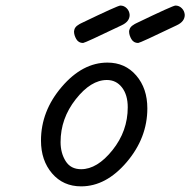

<svg xmlns="http://www.w3.org/2000/svg" viewBox="-20 -659 678 684"><path d="M126 -158.2Q126 -263.2 200 -349.6Q273.9 -436 362.8 -436Q425.8 -436 465.3 -390.1Q504.9 -344.2 504.9 -272.9Q504.9 -168 431.4 -81.5Q357.9 4.9 269 4.9Q205.1 4.9 165.5 -41.3Q126 -87.4 126 -158.2ZM195.8 -152.8Q195.8 -113.8 213.9 -85Q231.9 -56.2 269 -56.2Q326.2 -56.2 380.6 -124Q435.1 -191.9 435.1 -276.9Q435.1 -320.8 414.6 -347.4Q394 -374 360.8 -374Q303.7 -374 249.8 -305.4Q195.8 -236.8 195.8 -152.8ZM243.7 -546.9Q243.7 -549.8 244.9 -553.5Q246.1 -557.1 247.1 -559.1Q248 -561 250.5 -563.5Q252.9 -565.9 253.9 -566.9Q254.9 -567.9 258.3 -569.8Q261.7 -571.8 262.2 -572.5Q262.7 -573.2 267.1 -575.2L271 -577.1Q399.9 -639.2 408.7 -639.2Q421.9 -639.2 431.4 -629.6Q440.9 -620.1 441.9 -606Q441.9 -582 413.1 -568.8Q282.2 -505.9 275.9 -505.9Q259.8 -505.9 251.7 -519.8Q243.7 -533.7 243.7 -546.9ZM439.9 -546.9Q439.9 -549.8 441.2 -553.5Q442.4 -557.1 443.4 -559.1Q444.3 -561 446.8 -563.5Q449.2 -565.9 450.2 -566.9Q451.2 -567.9 454.6 -569.8Q458 -571.8 458.5 -572.5Q459 -573.2 463.4 -575.2L467.3 -577.1Q596.2 -639.2 605 -639.2Q618.2 -639.2 627.7 -629.6Q637.2 -620.1 638.2 -606Q638.2 -582 609.4 -568.8Q478.5 -505.9 472.2 -505.9Q456.1 -505.9 448 -519.8Q439.9 -533.7 439.9 -546.9Z"/></svg>

Font: CMU Typewriter Text
Style: Italic
Weight: 500
Italic angle: -14.04°
Version: Version 0.7.0